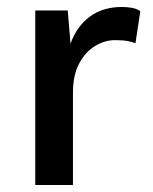

<svg xmlns="http://www.w3.org/2000/svg" viewBox="-20 -530 438 550"><path d="M81 0V-500H174L182 -405Q200 -455 237.5 -482.5Q275 -510 329 -510Q345 -510 358.5 -507.5Q372 -505 382 -498L368 -406Q359 -410 345.5 -412.5Q332 -415 309 -415Q280 -415 252 -398Q224 -381 206.5 -347.5Q189 -314 189 -265V0Z"/></svg>

Font: Kantumruy Pro Medium
Style: Regular
Weight: 500
Designer: Sovichet Tep
Foundry: Sovichet Tep
Version: Version 1.002